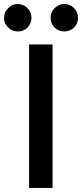

<svg xmlns="http://www.w3.org/2000/svg" viewBox="-56 -930 406 950"><path d="M87.9 -710Q117.2 -710 204.1 -710Q204.1 -532.2 204.1 0Q174.8 0 87.9 0Q87.9 -177.7 87.9 -710ZM32.2 -774.4Q4.9 -774.4 -15.6 -793.9Q-36.1 -813.5 -36.1 -841.8Q-36.1 -870.1 -15.6 -889.6Q4.9 -910.2 32.2 -910.2Q60.5 -910.2 80.1 -889.6Q99.6 -870.1 99.6 -841.8Q99.6 -813.5 80.1 -793.9Q66.4 -779.3 46.9 -775.4Q40 -774.4 32.2 -774.4ZM261.7 -774.4Q234.4 -774.4 213.9 -793.9Q194.3 -813.5 194.3 -841.8Q194.3 -870.1 213.9 -889.6Q234.4 -910.2 261.7 -910.2Q291 -910.2 310.5 -889.6Q330.1 -870.1 330.1 -841.8Q330.1 -813.5 310.5 -793.9Q291 -774.4 261.7 -774.4Z"/></svg>

Font: SSportsD
Style: Medium
Weight: 400
Designer: Swiss Typefaces
Version: Version 1.000